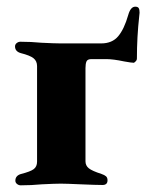

<svg xmlns="http://www.w3.org/2000/svg" viewBox="-20 -552 441 575"><path d="M26 -11Q26 -26 43 -31Q71 -38 81 -45.5Q91 -53 91 -68V-354Q91 -369 80.5 -377.5Q70 -386 42 -393Q25 -398 25 -413Q25 -419 30 -423Q35 -427 41 -427Q73 -427 104 -424Q144 -422 161 -422H227H283Q316 -422 334 -443.5Q352 -465 364 -507Q371 -532 385 -532Q393 -532 395.5 -527.5Q398 -523 398 -514L397 -504Q390 -441 390 -377Q390 -372 386.5 -368.5Q383 -365 381 -364Q374 -364 352 -368Q319 -375 298 -375H254Q242 -375 239 -368Q236 -361 236 -348V-69Q236 -56 246 -48Q256 -40 284 -31Q293 -28 297.5 -24Q302 -20 302 -12Q302 2 287 2Q268 2 222 0Q178 -2 162 -2Q145 -2 105 0Q74 3 42 3Q36 3 31 -1Q26 -5 26 -11Z"/></svg>

Font: EB Garamond ExtraBold
Style: Regular
Weight: 800
Designer: Georg Duffner and Octavio Pardo
Foundry: Georg Duffner
Version: Version 1.000